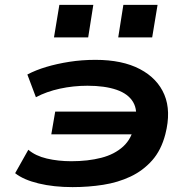

<svg xmlns="http://www.w3.org/2000/svg" viewBox="-20 -756 773 786"><path d="M277 10Q200 10 138 -5Q76 -20 42 -47L96 -143Q125 -118 171.5 -107Q218 -96 272 -96Q340 -96 394.5 -110Q449 -124 484.5 -156.5Q520 -189 530 -244L547 -206H190L206 -299H565L533 -253Q545 -304 525 -338Q505 -372 457 -388.5Q409 -405 338 -405Q280 -405 225 -393Q170 -381 127 -358L92 -451Q126 -469 169.5 -482Q213 -495 264 -503Q315 -511 371 -511Q481 -511 553 -473Q625 -435 653 -368Q681 -301 657 -207Q640 -141 602.5 -99Q565 -57 514 -33Q463 -9 402.5 0.5Q342 10 277 10ZM464 -603 485 -736H625L603 -603ZM201 -603 223 -736H362L341 -603Z"/></svg>

Font: Nunito Sans 7pt Expanded
Style: Bold Italic
Weight: 700
Width: 7
Italic angle: -9°
Designer: Vernon Adams
Foundry: Vernon Adams
Version: Version 3.101;gftools[0.9.27]